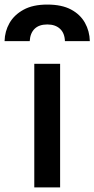

<svg xmlns="http://www.w3.org/2000/svg" viewBox="-97 -820 413 840"><path d="M53 0H166V-541H53ZM-77 -640H33Q35 -675 54.5 -694Q74 -713 110 -713Q145 -713 165.5 -694Q186 -675 187 -640H296Q295 -684 274.5 -720.5Q254 -757 213.5 -778.5Q173 -800 110 -800Q47 -800 6 -777.5Q-35 -755 -55.5 -719Q-76 -683 -77 -640Z"/></svg>

Font: Custom Plus Jakarta Sans SemiBold
Style: Regular
Weight: 600
Designer: Gumpita Rahayu & FullSphere
Foundry: Tokotype & FullSphere
Version: Version 1.001;hotconv 1.0.117;makeotfexe 2.5.65602